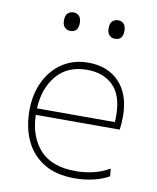

<svg xmlns="http://www.w3.org/2000/svg" viewBox="-82 -775 691 847"><g transform="rotate(10 264.0 -351.0)"><path d="M309 9Q226 9 171.2 -24.8Q116.5 -58.5 89.2 -117.2Q62 -176 62 -251Q62 -324.5 89.8 -381.8Q117.5 -439 167 -471.5Q216.5 -504 282 -504Q370 -504 421.5 -449.2Q473 -394.5 473 -297Q473 -262.5 469 -237H93Q96 -138.5 149 -80.8Q202 -23 309 -23Q349 -23 387.2 -32Q425.5 -41 460 -61L463 -27Q434.5 -10 394 -0.5Q353.5 9 309 9ZM283 -472Q195 -472 146 -414Q97 -356 93.5 -266H442Q443 -273.5 443 -281Q443 -288 443 -295Q443 -386 399 -429Q355 -472 283 -472ZM378 -628Q363 -628 353 -638.5Q343 -649 343 -669Q343 -691 353.2 -701Q363.5 -711 379 -711Q395 -711 404.5 -700.5Q414 -690 414 -669Q414 -628 378 -628ZM178 -628Q163 -628 153 -638.5Q143 -649 143 -669Q143 -691 153.2 -701Q163.5 -711 179 -711Q195 -711 204.5 -700.5Q214 -690 214 -669Q214 -628 178 -628Z"/></g></svg>

Font: Heraclito Thin
Style: Regular
Weight: 100
Designer: Kostas Bartsokas (font) & Cristiano Sobral (main changes)
Foundry: Kostas Bartsokas (font) & Cristiano Sobral (main changes)
Version: Version 1.00;July 8, 2020;FontCreator 13.0.0.2655 64-bit